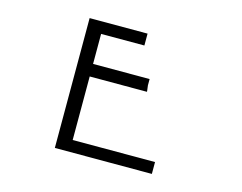

<svg xmlns="http://www.w3.org/2000/svg" viewBox="-100 -875 1308 1038"><g transform="rotate(15 554.5 -355.5)"><path d="M605.5 -718.8V-652.3H363.3V-484.4H679.7V-449.2L683.6 -418V-414.1H363.3V-58.6H824.2V7.8H281.2V-718.8Z"/></g></svg>

Font: 和音 by 宁静之雨，公众号njzyshare
Style: Regular
Weight: 400
Designer: Steve Matteson
Foundry: Ascender Corporation
Version: Version 6.00;June 8, 2018;FontCreator 11.0.0.2388 32-bit